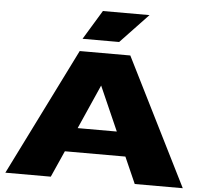

<svg xmlns="http://www.w3.org/2000/svg" viewBox="-63 -1062 1191 1128"><g transform="rotate(5 532.5 -498.0)"><path d="M277.8 0H9.8L382.8 -750H681.2L1056.2 0H772.9L704.1 -155.8H347.2ZM498 -996.1H772.9L608.9 -823.2H393.1ZM410.2 -297.9H641.1L525.9 -559.1Z"/></g></svg>

Font: Mattone
Style: Bold
Weight: 700
Width: 6
Designer: Nunzio Mazzaferro
Foundry: Collletttivo
Version: Version 2.000;Glyphs 3.2 (3217)